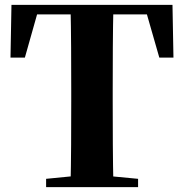

<svg xmlns="http://www.w3.org/2000/svg" viewBox="-20 -767 754 787"><path d="M169 0V-34L332 -50H378L546 -34V0ZM269 0Q271 -86 271.5 -174Q272 -262 272 -351V-395Q272 -484 271.5 -571.5Q271 -659 269 -747H445Q443 -661 442.5 -572.5Q442 -484 442 -395V-352Q442 -264 442.5 -176Q443 -88 445 0ZM23 -531 27 -747H687L691 -531H633L571 -747L651 -708H62L143 -747L82 -531Z"/></svg>

Font: Noto Serif JP Black
Style: Regular
Weight: 900
Designer: Ryoko NISHIZUKA 西塚涼子 (kana & ideographs); Frank Grießhammer (Latin, Greek & Cyrillic); Wenlong ZHANG 张文龙 (bopomofo); San
Foundry: Adobe
Version: Version 2.003-H1;hotconv 1.1.1;makeotfexe 2.6.0